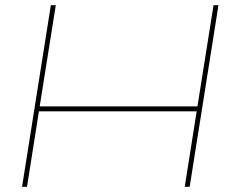

<svg xmlns="http://www.w3.org/2000/svg" viewBox="-20 -720 903 740"><path d="M65 0 176 -700H195L133 -310H741L803 -700H822L711 0H692L738 -291H130L84 0Z"/></svg>

Font: Georama Extended Thin
Style: Italic
Weight: 100
Width: 7
Italic angle: -9°
Designer: Jean-Baptiste Levee
Foundry: Production Type
Version: Version 1.000